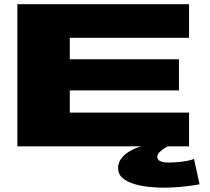

<svg xmlns="http://www.w3.org/2000/svg" viewBox="-20 -695 997 912"><path d="M62.5 0V-675H878V-515.5H311.5V-413.5H830V-265.5H311.5V-160H878V0ZM758 196.5Q728.5 196.5 691.5 193Q654.5 189.5 620 179.8Q585.5 170 563.2 151.5Q541 133 541 103.5Q541 78.5 554.8 59.8Q568.5 41 588.2 28.2Q608 15.5 626 8.5Q644 1.5 652.5 0H778Q772.5 2 760.2 9.8Q748 17.5 737.5 28Q727 38.5 727 49.5Q727 77 781.5 77Q801 77 824.8 75Q848.5 73 869.5 69Q890.5 65 901.5 60L928 180.5Q921.5 182 894.5 186Q867.5 190 830.8 193.2Q794 196.5 758 196.5Z"/></svg>

Font: Anybody UltraExpanded ExtraBold
Style: Regular
Weight: 800
Width: 9
Designer: Tyler Finck
Foundry: Etcetera Type Company
Version: Version 1.010; ttfautohint (v1.8.3) -l 8 -r 50 -G 200 -x 14 